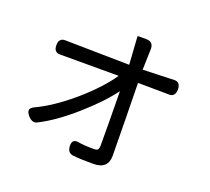

<svg xmlns="http://www.w3.org/2000/svg" viewBox="-136 -931 1272 1165"><g transform="rotate(20 500.0 -348.5)"><path d="M156.2 -492.2Q139.6 -492.2 128.9 -502.9Q118.2 -513.7 118.2 -538.1Q118.2 -562.5 128.9 -573.2Q139.6 -584 156.2 -584L574.2 -577.1Q562.5 -753.9 562.5 -754.9Q562.5 -755.9 564 -757.3Q565.4 -758.8 567.4 -758.8H618.2Q641.6 -758.8 653.3 -747.1Q665 -735.4 665 -711.9L661.1 -577.1L865.2 -584Q881.8 -584 891.6 -574.2Q903.3 -562.5 903.3 -537.1Q903.3 -511.7 891.6 -500Q881.8 -490.2 865.2 -490.2L662.1 -492.2Q667 -228.5 668.9 -22.5Q668.9 17.6 647.5 39.1Q624 62.5 575.2 62.5Q486.3 62.5 446.3 57.6Q428.7 56.6 417.5 45.9Q406.2 35.2 404.3 10.7Q404.3 7.8 404.3 4.9Q404.3 -14.6 412.6 -22.9Q420.9 -31.2 433.6 -31.2Q436.5 -31.2 440.4 -31.2Q478.5 -23.4 546.9 -23.4Q565.4 -23.4 572.3 -30.3Q579.1 -39.1 579.1 -58.6Q579.1 -214.8 576.2 -407.2Q510.7 -318.4 392.6 -214.4Q274.4 -110.4 173.8 -59.6Q163.1 -52.7 152.3 -52.7Q131.8 -52.7 111.3 -76.2Q95.7 -94.7 95.7 -108.4Q95.7 -123 112.3 -131.8Q112.3 -131.8 112.3 -132.8Q227.5 -185.5 353.5 -293.9Q473.6 -398.4 537.1 -492.2Z"/></g></svg>

Font: TaiwanPearl
Style: Regular
Weight: 400
Version: Version 2.102